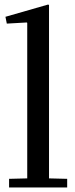

<svg xmlns="http://www.w3.org/2000/svg" viewBox="-20 -826 332 846"><path d="M192 -806 196 -804V-40L276 -38V0H20V-38L100 -40V-725L98 -727L10 -722L4 -752Z"/></svg>

Font: Minipax
Style: Regular
Weight: 400
Designer: Raphaël Ronot
Foundry: Velvetyne Type Foundry
Version: Version 1.000